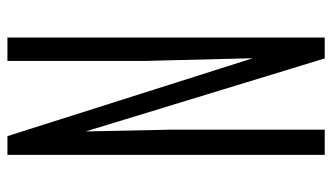

<svg xmlns="http://www.w3.org/2000/svg" viewBox="-210 -690 899 520"><g transform="rotate(-90 240.0 -429.5)"><path d="M81.1 0V-859.4H131.8L342.8 -194.8L335.4 -490.7V-859.4H398.9V0H342.3L144.5 -647.5L149.4 -415V0Z"/></g></svg>

Font: Antonio Thin
Style: Regular
Weight: 250
Designer: Vernon Adams
Foundry: Vernon Adams
Version: Version 1.002